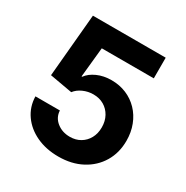

<svg xmlns="http://www.w3.org/2000/svg" viewBox="-168 -867 983 1016"><g transform="rotate(30 323.0 -359.5)"><path d="M325 9.8Q249.6 9.8 190.6 -17.8Q131.6 -45.4 97.3 -94.1Q62.9 -142.9 61.3 -205.7H210.7Q212.7 -163.6 245.8 -137.4Q278.8 -111.1 325 -111.1Q361.1 -111.1 388.6 -127.3Q416.1 -143.5 431.9 -172.2Q447.7 -200.9 447.7 -238.7Q447.7 -277 431.6 -306.2Q415.5 -335.4 387.5 -351.9Q359.4 -368.4 322.7 -368.4Q290.1 -368.4 260.5 -355.1Q230.9 -341.8 214.3 -319.5L76.8 -343.9L111.3 -727.5H556.1V-601.4H238.3L219.9 -419.3H223.8Q243.1 -446.5 281.7 -464Q320.4 -481.4 368.4 -481.4Q417.3 -481.4 458.9 -464Q500.6 -446.5 531.4 -414.4Q562.2 -382.3 579.2 -338.5Q596.3 -294.7 596.3 -242.6Q596.3 -169.1 562.1 -112.1Q527.9 -55.1 466.8 -22.7Q405.8 9.8 325 9.8Z"/></g></svg>

Font: Inter V
Style: 
Weight: 400
Designer: Rasmus Andersson
Foundry: rsms
Version: Version 4.000;git-a3f224843